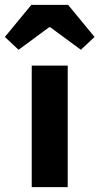

<svg xmlns="http://www.w3.org/2000/svg" viewBox="-65 -764 406 784"><path d="M64.6 0V-496H211.5V0ZM10.8 -560.8 -45.1 -613.1 63 -744.2H213L321.1 -613.1L265.2 -560.8L140 -652.9H136Z"/></svg>

Font: Source Sans 3 Variable
Style: Regular
Weight: 200
Designer: Paul D. Hunt
Foundry: Adobe Systems Incorporated
Version: Version 3.026